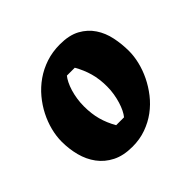

<svg xmlns="http://www.w3.org/2000/svg" viewBox="-123 -580 723 723"><g transform="rotate(-45 238.0 -219.0)"><path d="M445.8 -250Q445.8 -222.7 438.5 -192.6Q431.2 -162.6 417 -133.3Q402.8 -104 381.8 -77.1Q360.8 -50.3 333.5 -30Q306.2 -9.8 272.7 2.2Q239.3 14.2 200.2 14.2Q152.3 14.2 119.1 -2.7Q85.9 -19.5 64.9 -47.9Q43.9 -76.2 34.4 -112.5Q24.9 -148.9 24.9 -188Q24.9 -216.8 32.7 -247.6Q40.5 -278.3 55.4 -307.6Q70.3 -336.9 92.3 -363.3Q114.3 -389.6 142.6 -409.4Q170.9 -429.2 205.3 -440.7Q239.7 -452.1 279.8 -452.1Q328.6 -452.1 360.6 -434.6Q392.6 -417 411.6 -388.4Q430.7 -359.9 438.2 -323.7Q445.8 -287.6 445.8 -250ZM214.8 -350.1Q207.5 -341.3 200.9 -327.9Q194.3 -314.5 189.2 -297.9Q184.1 -281.2 181.2 -262.2Q178.2 -243.2 178.2 -223.1Q178.2 -183.1 187 -150.9Q195.8 -118.7 213.9 -86.9H255.9Q263.2 -95.7 269.8 -109.1Q276.4 -122.6 281.5 -139.2Q286.6 -155.8 289.8 -174.8Q293 -193.8 293 -213.9Q293 -253.9 283.9 -286.1Q274.9 -318.4 256.8 -350.1Z"/></g></svg>

Font: Simonetta
Style: Black Italic
Weight: 900
Italic angle: -2°
Designer: Gayaneh Bagdasaryan
Foundry: Brownfox
Version: Version 1.002